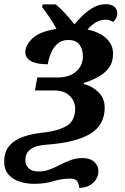

<svg xmlns="http://www.w3.org/2000/svg" viewBox="-60 -681 595 917"><path d="M318 216Q318 200 309.5 186Q301 172 275 172Q235 172 194.5 184.5Q154 197 102 197Q67 197 34 186.5Q1 176 -19.5 152.5Q-40 129 -40 90Q-40 42 -14 13.5Q12 -15 54.5 -29Q97 -43 147 -48Q215 -55 257 -79Q299 -103 299 -162Q299 -197 273 -223Q247 -249 200 -249H107L118 -311H217Q270 -311 303 -339Q336 -367 336 -414Q336 -444 320 -467Q304 -490 266 -490Q225 -490 200.5 -457Q176 -424 168 -374Q114 -374 87.5 -389.5Q61 -405 61 -432Q61 -466 96 -498.5Q131 -531 210 -543Q194 -572 174.5 -601Q155 -630 141 -647L144 -660H207Q232 -638 254.5 -613.5Q277 -589 295 -565Q314 -587 337 -609Q360 -631 387.5 -646Q415 -661 446 -661Q470 -661 485 -649.5Q500 -638 500 -617Q500 -593 480 -576Q464 -587 446 -587Q418 -587 396.5 -573.5Q375 -560 358 -540Q418 -527 449 -496.5Q480 -466 480 -425Q480 -384 460 -357Q440 -330 408 -313Q376 -296 341 -285L340 -280Q382 -269 411 -240Q440 -211 440 -167Q440 -84 371 -42Q302 0 162 10Q141 11 117.5 17Q94 23 77.5 39Q61 55 61 85Q61 107 77 122.5Q93 138 123 138Q152 138 177.5 128.5Q203 119 227.5 106Q252 93 278 83.5Q304 74 334 74Q372 74 391 93Q410 112 410 135Q410 169 384.5 192.5Q359 216 318 216Z"/></svg>

Font: Noto Serif
Style: Bold Italic
Weight: 700
Italic angle: -12°
Designer: Monotype Design Team
Foundry: Monotype Imaging Inc.
Version: Version 2.013